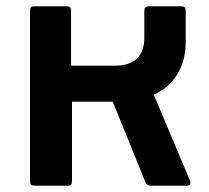

<svg xmlns="http://www.w3.org/2000/svg" viewBox="-20 -588 663 608"><path d="M582 -15Q583 -13 583 -9Q583 0 572 0H457Q452 0 447 -3Q442 -6 441 -10L337 -266H208V-13Q208 0 195 0H88Q75 0 75 -13V-555Q75 -568 88 -568H192Q205 -568 205 -555V-380H344Q390 -380 413.5 -402.5Q437 -425 437 -468V-555Q437 -568 450 -568H555Q568 -568 568 -555V-455Q568 -396 541.5 -353Q515 -310 467 -288Z"/></svg>

Font: LINE Seed Sans TH
Style: Bold
Weight: 700
Designer: Dalton Maag Ltd | Thai characters by Cadson Demak Co.,Ltd.
Foundry: Dalton Maag Ltd
Version: Version 1.002